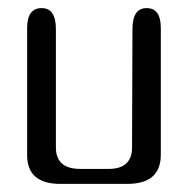

<svg xmlns="http://www.w3.org/2000/svg" viewBox="-20 -454 468 474"><path d="M118 -382V-90Q118 -37 178 -37H248Q306 -37 306 -90L307 -382Q307 -434 342 -434Q377 -434 377 -385V-72Q377 0 294 0H129Q47 0 47 -71V-385Q47 -434 83 -434Q118 -434 118 -382Z"/></svg>

Font: Cute Font
Style: Regular
Weight: 400
Designer: TypoDesign Lab.inc.
Foundry: TypoDesign Lab.inc.
Version: Version 1.00